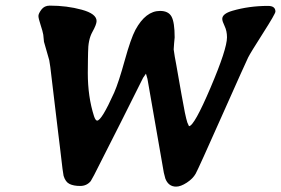

<svg xmlns="http://www.w3.org/2000/svg" viewBox="-20 -679 1014 693"><path d="M947.3 -657.7Q974.1 -657.7 974.1 -637.2Q974.1 -629.4 929.2 -559.1Q884.3 -488.8 875.7 -471.7Q867.2 -454.6 781.7 -262.5Q696.3 -70.3 686.3 -52.2Q676.3 -34.2 654.3 -19.8Q632.3 -5.4 615.7 -5.4Q587.9 -5.4 576.7 -34.7L571.3 -55.7L512.2 -394.5L506.8 -413.1L496.6 -398.4L417 -239.3Q326.7 -61 319.8 -47.4L307.6 -25.4Q293 -7.8 269.5 -7.8Q246.1 -7.8 231.2 -14.9Q216.3 -22 209.5 -44.4L205.6 -69.8Q202.6 -92.8 196.3 -148.4L189.9 -200.7Q185.1 -242.2 183.6 -252.9L161.6 -437L157.7 -461.9L138.7 -528.3L136.2 -553.7Q134.3 -565.4 126.5 -589.1Q118.7 -612.8 118.7 -621.3Q118.7 -629.9 129.4 -644.3Q140.1 -658.7 159.7 -658.7Q221.2 -658.7 274.9 -644Q328.6 -629.4 328.6 -603Q328.6 -590.8 313.2 -563.2Q297.9 -535.6 297.9 -489.7L297.4 -464.8Q296.9 -439.9 296.9 -415.5Q296.9 -329.6 319.3 -259.8Q324.7 -243.7 330.6 -243.7Q346.7 -243.7 392.1 -344.7Q408.2 -381.3 430.2 -460.9Q452.1 -540 468.8 -571.3Q505.9 -639.6 557.6 -639.6Q587.9 -639.6 599.1 -619.1Q610.4 -598.6 610.4 -543.9L608.4 -522.5L606.9 -500.5L610.8 -474.6L615.7 -448.2Q621.1 -418.9 635 -338.6Q648.9 -258.3 656.2 -236.8L662.1 -223.6Q680.7 -223.6 740 -362.8Q799.3 -502 799.3 -544.4Q799.3 -566.9 790.8 -584.7Q782.2 -602.5 782.2 -610.8Q782.2 -629.4 818.8 -640.1Q878.9 -657.7 947.3 -657.7Z"/></svg>

Font: Averia Serif Libre
Style: Bold Italic
Weight: 700
Italic angle: -6.90001°
Version: Version 1.002